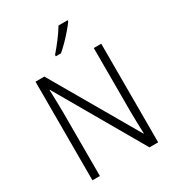

<svg xmlns="http://www.w3.org/2000/svg" viewBox="-220 -1075 1098 1204"><g transform="rotate(-30 329.0 -473.5)"><path d="M567 0H504L144 -624H141Q142 -587 143.5 -548Q145 -509 145 -466V0H91V-714H155L514 -94H517Q516 -128 514.5 -171.5Q513 -215 513 -251V-714H567ZM458 -939Q443 -918 419 -890Q395 -862 368 -834.5Q341 -807 318 -788H281V-798Q310 -831 341 -872Q372 -913 392 -947H458Z"/></g></svg>

Font: Noto Sans Thai Looped SemiCondensed Light
Style: Regular
Weight: 300
Width: 4
Designer: Sasikarn Vongin, Ben Mitchell
Foundry: The Fontpad Ltd
Version: Version 1.001; ttfautohint (v1.8.4.7-5d5b)